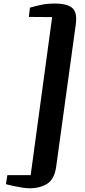

<svg xmlns="http://www.w3.org/2000/svg" viewBox="-20 -874 465 1055"><path d="M280.5 -854.5Q350.5 -854.5 378.2 -829.2Q406 -804 396 -737L288.5 43Q279 110.5 239.5 135.5Q200 160.5 142.5 160.5Q125.5 160.5 104.8 157.2Q84 154 64.2 150Q44.5 146 30.2 142.5Q16 139 12.5 138L20.5 88.5H148.5L266.5 -780L138.5 -781L144.5 -832Q177 -841.5 209 -848Q241 -854.5 280.5 -854.5Z"/></svg>

Font: Merriweather 48pt Black
Style: Italic
Weight: 900
Italic angle: -7.8°
Version: Version 2.101